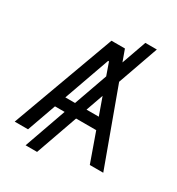

<svg xmlns="http://www.w3.org/2000/svg" viewBox="-206 -926 1058 1146"><g transform="rotate(30 323.0 -353.5)"><path d="M438.5 -517.6 627.9 0H535.2L464.4 -199.2H325.7L223.6 89.8H144.5L246.6 -199.2H180.2L109.4 0H17.6L276.4 -707H369.1L397.9 -627.4L458 -796.9H537.1ZM273.9 -276.4 355.5 -506.8 325.2 -592.8H319.3L207 -276.4ZM437.5 -276.4 395 -395.5 353 -276.4Z"/></g></svg>

Font: Pretendard GOV
Style: Regular
Weight: 400
Designer: Base glyphs from Inter by Rasmus Andersson; Hangeul glyphs from Noto Sans CJK(Source Han Sans) by Jang Soo-young and Kan
Foundry: Kil Hyung-jin
Version: Version 1.309